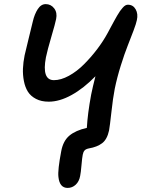

<svg xmlns="http://www.w3.org/2000/svg" viewBox="-20 -732 690 937"><path d="M310.1 185.1Q270.5 185.1 265.1 130.9Q261.2 98.1 278.8 5.9Q288.1 -44.4 318.6 -70.1Q349.1 -95.7 403.8 -107.9Q407.7 -177.7 424.8 -270Q432.6 -308.6 445.8 -359.9Q388.2 -300.8 329.3 -268.3Q270.5 -235.8 217.8 -235.8Q181.6 -235.8 155.8 -249.3Q129.9 -262.7 116.2 -284.4Q102.5 -306.2 96.7 -336.2Q90.8 -366.2 92 -397.2Q93.3 -428.2 100.1 -461.9Q105.5 -487.3 119.6 -543Q133.8 -598.6 140.1 -627Q148.4 -663.1 164.3 -687.5Q180.2 -711.9 203.1 -711.9Q228.5 -711.9 244.4 -691.2Q260.3 -670.4 253.9 -639.2Q250 -618.7 230.7 -553Q211.4 -487.3 204.1 -452.1Q183.1 -340.8 243.2 -340.8Q277.3 -340.8 316.2 -362.1Q355 -383.3 389.6 -418Q424.3 -452.6 454.1 -491.9Q483.9 -531.2 505.9 -571.8Q511.2 -581.5 521.7 -601.3Q532.2 -621.1 537.6 -630.6Q543 -640.1 551.5 -655.3Q560.1 -670.4 565.7 -678Q571.3 -685.5 578.4 -693.8Q585.4 -702.1 591.8 -705.6Q598.1 -709 604 -709Q629.4 -709 642.1 -686.5Q654.8 -664.1 647.9 -633.8Q645 -618.2 631.8 -583Q618.7 -547.9 603.3 -509.3Q587.9 -470.7 569.6 -412.4Q551.3 -354 540 -298.8Q531.2 -253.9 523.7 -185.1Q516.1 -116.2 512.2 -95.2Q502.9 -51.8 478.5 -33.2Q454.1 -14.6 414.1 -7.8Q398.9 -4.9 392.6 2.4Q386.2 9.8 383.8 22.9Q380.9 36.6 377.7 73.7Q374.5 110.8 371.1 127Q366.2 153.8 349.4 169.4Q332.5 185.1 310.1 185.1Z"/></svg>

Font: Shantell Sans Normal
Style: Italic
Weight: 500
Italic angle: -11.31°
Designer: Stephen Nixon, Anya Danilova, Shantell Martin
Foundry: Arrow Type
Version: Version 1.006;[559af2be0]